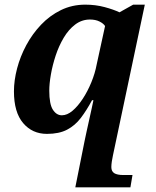

<svg xmlns="http://www.w3.org/2000/svg" viewBox="-20 -566 671 826"><path d="M344 40Q347 25 352.5 0Q358 -25 364 -52Q370 -79 375 -102Q380 -125 382 -135H376Q353 -92 328 -59Q303 -26 268.5 -8Q234 10 182 10Q119 10 79.5 -36.5Q40 -83 40 -173Q40 -220 53.5 -271.5Q67 -323 93 -371.5Q119 -420 156.5 -459.5Q194 -499 242 -522.5Q290 -546 347 -546Q391 -546 430 -535.5Q469 -525 494 -513L553 -546H603L466 102Q463 115 461 129Q459 143 459 153Q459 171 471.5 179Q484 187 512 187H550L541 240H304ZM246 -70Q269 -70 292 -89.5Q315 -109 336 -141Q357 -173 373 -212Q389 -251 396 -289L432 -454Q425 -465 408 -473.5Q391 -482 367 -482Q332 -482 303.5 -460.5Q275 -439 254 -403.5Q233 -368 219.5 -327Q206 -286 199 -246Q192 -206 192 -176Q192 -118 207.5 -94Q223 -70 246 -70Z"/></svg>

Font: Noto Serif
Style: Bold Italic
Weight: 700
Italic angle: -12°
Designer: Monotype Design Team
Foundry: Monotype Imaging Inc.
Version: Version 2.013